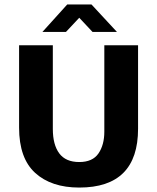

<svg xmlns="http://www.w3.org/2000/svg" viewBox="-20 -834 708 865"><path d="M66 -630H218V-253Q218 -182 247 -143Q276 -104 337 -104Q397 -104 423.5 -142.5Q450 -181 450 -241V-630H602V-254Q602 11 337 11Q211 11 138.5 -55Q66 -121 66 -259ZM283 -814H392L507 -690H397L337 -754L277 -690H171Z"/></svg>

Font: Ek Mukta ExtraBold
Style: Regular
Weight: 800
Designer: Girish Dalvi and Yashodeep Gholap
Foundry: Ek Type
Version: Version 2.538;PS 1.002;hotconv 16.6.51;makeotf.lib2.5.65220;